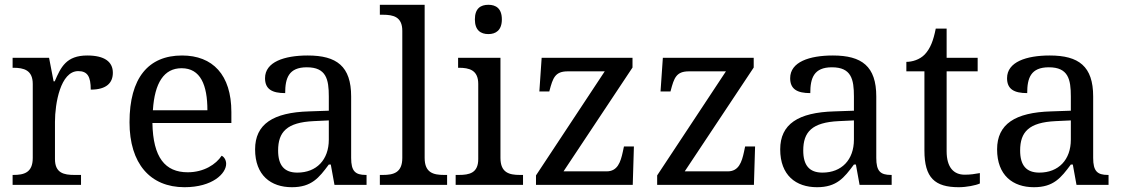

<svg xmlns="http://www.w3.org/2000/svg" viewBox="-20 -780 4740 810"><path d="M321.8 -42H293.9C249.5 -42 211.9 -49.8 211.9 -108.9V-266.1C211.9 -342.8 234.9 -480 310.1 -480C349.1 -480 362.8 -457 362.8 -401.9C430.2 -401.9 456.1 -431.2 456.1 -473.1C456.1 -519.5 420.9 -545.9 348.1 -545.9C259.8 -545.9 236.8 -497.1 210.9 -437H206.1L187 -536.1H33.2V-494.1H36.1C80.6 -494.1 118.2 -484.4 118.2 -425.8V-113.8C118.2 -51.3 81.1 -42 36.1 -42H33.2V0H321.8Z M746.1 -492.2C826.2 -492.2 855 -420.9 855 -314.9H625C632.3 -430.7 671.9 -492.2 746.1 -492.2ZM758.3 9.8C877 9.8 934.1 -48.3 934.1 -88.9C934.1 -106 924.3 -119.1 915 -123C891.6 -86.9 840.3 -53.2 772 -53.2C676.8 -53.2 625.5 -115.2 623 -261.2H956.1V-307.1C956.1 -464.8 877 -545.9 748 -545.9C606 -545.9 526.4 -451.2 526.4 -264.2C526.4 -90.3 613.3 9.8 758.3 9.8Z M1153.3 -145C1153.3 -223.6 1190.4 -263.7 1303.2 -269L1367.2 -272V-190.9C1367.2 -106 1315.4 -51.8 1234.4 -51.8C1179.2 -51.8 1153.3 -82.5 1153.3 -145ZM1274.4 -496.1C1356.4 -496.1 1367.2 -445.3 1367.2 -373V-313L1284.2 -310.1C1131.3 -305.7 1056.2 -255.9 1056.2 -149.9C1056.2 -40.5 1122.6 9.8 1211.4 9.8C1294.4 9.8 1325.7 -29.8 1367.2 -85.9H1375.5L1391.1 0H1526.4V-42H1523.4C1478.5 -42 1461.4 -58.1 1461.4 -113.8V-373C1461.4 -500.5 1400.4 -545.9 1278.3 -545.9C1179.2 -545.9 1098.1 -518.6 1098.1 -450.2C1098.1 -403.8 1127.9 -387.2 1183.1 -387.2C1183.1 -450.2 1197.8 -496.1 1274.4 -496.1Z M1582.5 -42V0H1866.2V-42H1853.5C1808.1 -42 1771.5 -51.3 1771.5 -113.8V-759.8H1582.5V-717.8H1595.2C1639.6 -717.8 1677.2 -709 1677.2 -649.9V-113.8C1677.2 -51.3 1640.1 -42 1595.2 -42Z M1902.3 -42V0H2186.5V-42H2173.3C2128.4 -42 2091.3 -51.3 2091.3 -113.8V-536.1H1912.6V-494.1H1915.5C1960 -494.1 1997.6 -484.4 1997.6 -425.8V-108.9C1997.6 -49.8 1960 -42 1915.5 -42ZM1983.4 -698.2C1983.4 -651.9 2008.3 -636.2 2040.5 -636.2C2071.3 -636.2 2097.2 -651.9 2097.2 -698.2C2097.2 -745.1 2071.3 -759.8 2040.5 -759.8C2008.3 -759.8 1983.4 -745.1 1983.4 -698.2Z M2357.4 -57.1 2648.4 -495.1V-536.1H2265.1L2255.4 -394H2297.4L2298.3 -397.9C2312.5 -451.2 2321.8 -479 2375 -479H2531.2L2241.2 -40V0H2649.4L2654.3 -162.1H2612.3L2607.4 -139.2C2598.1 -96.2 2585.4 -57.1 2539.1 -57.1Z M2868.7 -57.1 3159.7 -495.1V-536.1H2776.4L2766.6 -394H2808.6L2809.6 -397.9C2823.7 -451.2 2833 -479 2886.2 -479H3042.5L2752.4 -40V0H3160.6L3165.5 -162.1H3123.5L3118.7 -139.2C3109.4 -96.2 3096.7 -57.1 3050.3 -57.1Z M3368.7 -145C3368.7 -223.6 3405.8 -263.7 3518.6 -269L3582.5 -272V-190.9C3582.5 -106 3530.8 -51.8 3449.7 -51.8C3394.5 -51.8 3368.7 -82.5 3368.7 -145ZM3489.7 -496.1C3571.8 -496.1 3582.5 -445.3 3582.5 -373V-313L3499.5 -310.1C3346.7 -305.7 3271.5 -255.9 3271.5 -149.9C3271.5 -40.5 3337.9 9.8 3426.8 9.8C3509.8 9.8 3541 -29.8 3582.5 -85.9H3590.8L3606.4 0H3741.7V-42H3738.8C3693.8 -42 3676.8 -58.1 3676.8 -113.8V-373C3676.8 -500.5 3615.7 -545.9 3493.7 -545.9C3394.5 -545.9 3313.5 -518.6 3313.5 -450.2C3313.5 -403.8 3343.3 -387.2 3398.4 -387.2C3398.4 -450.2 3413.1 -496.1 3489.7 -496.1Z M4049.8 -43C4003.4 -43 3973.6 -73.7 3973.6 -142.1V-479H4104.5V-536.1H3973.6V-659.2H3927.7C3917.5 -607.9 3904.8 -575.7 3881.8 -550.8C3859.9 -527.8 3827.6 -519 3803.7 -519V-479H3879.9V-145C3879.9 -29.8 3923.8 9.8 4024.9 9.8C4057.1 9.8 4096.7 2 4113.8 -5.9V-49.8C4092.8 -45.9 4073.7 -43 4049.8 -43Z M4283.7 -145C4283.7 -223.6 4320.8 -263.7 4433.6 -269L4497.6 -272V-190.9C4497.6 -106 4445.8 -51.8 4364.7 -51.8C4309.6 -51.8 4283.7 -82.5 4283.7 -145ZM4404.8 -496.1C4486.8 -496.1 4497.6 -445.3 4497.6 -373V-313L4414.6 -310.1C4261.7 -305.7 4186.5 -255.9 4186.5 -149.9C4186.5 -40.5 4252.9 9.8 4341.8 9.8C4424.8 9.8 4456.1 -29.8 4497.6 -85.9H4505.9L4521.5 0H4656.7V-42H4653.8C4608.9 -42 4591.8 -58.1 4591.8 -113.8V-373C4591.8 -500.5 4530.8 -545.9 4408.7 -545.9C4309.6 -545.9 4228.5 -518.6 4228.5 -450.2C4228.5 -403.8 4258.3 -387.2 4313.5 -387.2C4313.5 -450.2 4328.1 -496.1 4404.8 -496.1Z"/></svg>

Font: Gandom
Style: Regular
Weight: 400
Foundry: DejaVu fonts team - Redesigned by Saber Rastikerdar - Based on Samim Font
Version: Version 0.8